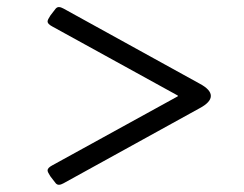

<svg xmlns="http://www.w3.org/2000/svg" viewBox="-20 -508 680 534"><path d="M112.3 -34.2Q112.3 -41 125 -47.9L474.6 -240.2V-242.2L125 -434.6Q112.3 -441.4 112.3 -448.2Q112.3 -453.1 120.1 -464.8Q130.9 -479.5 134.8 -483.9Q138.7 -488.3 143.6 -488.3Q149.4 -488.3 156.2 -484.4L535.2 -275.4Q566.4 -258.8 566.4 -241.2Q566.4 -223.6 535.2 -207L156.2 2Q149.4 5.9 143.6 5.9Q138.7 5.9 134.8 1.5Q130.9 -2.9 120.1 -17.6Q112.3 -29.3 112.3 -34.2Z"/></svg>

Font: Monomakh Unicode TT
Style: Medium
Weight: 500
Designer: Alexey Kryukov, Aleksandr Andreev
Version: Version 1.1